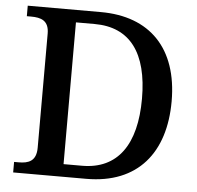

<svg xmlns="http://www.w3.org/2000/svg" viewBox="-51 -766 841 819"><g transform="rotate(5 369.0 -357.0)"><path d="M35 0H348C569 0 682 -142 682 -361C682 -588 558 -714 348 -714H35V-669H53C95 -669 130 -659 130 -603V-114C130 -56 96 -45 55 -45H35ZM325 -54H246V-661H326C478 -661 555 -557 555 -361C555 -165 478 -54 325 -54Z"/></g></svg>

Font: Noto Serif Malayalam Medium
Style: Regular
Weight: 500
Designer: Indian type Foundry, Jelle Bosma, Monotype Design Team
Foundry: Monotype Imaging Inc.
Version: Version 2.104